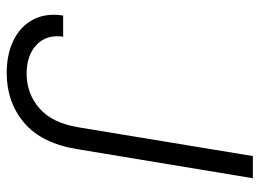

<svg xmlns="http://www.w3.org/2000/svg" viewBox="-121 -646 777 575"><g transform="rotate(90 267.5 -358.5)"><path d="M447.4 -727.3H513.8L426.5 -200.6Q409.1 -94.1 347.5 -42.1Q285.9 9.9 198.5 9.9Q141.3 9.9 99.6 -11Q57.9 -32 38.2 -70.1Q18.5 -108.3 26.6 -159.1H89.8Q82.7 -109.4 114.2 -79.5Q145.6 -49.7 200.6 -49.7Q259.6 -49.7 303.8 -87.5Q348 -125.4 361.2 -204.5Z"/></g></svg>

Font: Inter UI Light
Style: Italic
Weight: 300
Italic angle: 9.39999°
Designer: Rasmus Andersson
Foundry: rsms
Version: 3.2;8d6f07862